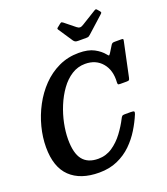

<svg xmlns="http://www.w3.org/2000/svg" viewBox="-175 -1112 1086 1246"><g transform="rotate(-20 368.0 -489.0)"><path d="M640.5 -264.5Q620.5 -216 590.5 -167Q560.5 -118 518.8 -77.2Q477 -36.5 421.2 -11.8Q365.5 13 294.5 13Q165.5 13 95 -54.5Q24.5 -122 24.5 -259Q24.5 -327.5 42.8 -398.5Q61 -469.5 95.8 -534.8Q130.5 -600 180.2 -651.5Q230 -703 293.5 -733Q357 -763 432.5 -763Q497.5 -763 537.8 -741.5Q578 -720 601 -691Q609.5 -680.5 612.2 -680Q615 -679.5 623.5 -692L653.5 -740.5Q657.5 -746 662.2 -748.5Q667 -751 677 -751H723Q733.5 -751 735.2 -748.2Q737 -745.5 735 -736L685 -500Q682.5 -488.5 679 -485Q675.5 -481.5 662 -481.5H618.5Q605.5 -481.5 603 -485Q600.5 -488.5 601 -499Q606.5 -581 563.8 -631.5Q521 -682 447 -682Q396.5 -682 354 -655Q311.5 -628 278.8 -582.5Q246 -537 223 -481.2Q200 -425.5 188.2 -367.5Q176.5 -309.5 176.5 -258Q176.5 -162 211.8 -117.8Q247 -73.5 319 -73.5Q373 -73.5 416.8 -103.2Q460.5 -133 493.8 -177.8Q527 -222.5 549.5 -267Q554 -276.5 559 -281.5Q564 -286.5 576.5 -286.5H618.5Q638.5 -286.5 642 -282Q645.5 -277.5 640.5 -264.5ZM426 -851 361 -948.5Q357 -954 357.2 -957.8Q357.5 -961.5 365 -966.5L385 -982.5Q393.5 -988.5 396.8 -987.8Q400 -987 406.5 -982L478 -924.5Q488.5 -916 498.5 -915.8Q508.5 -915.5 522.5 -924.5L624 -987Q632.5 -992 635.8 -990.5Q639 -989 644 -983L655.5 -969.5Q660.5 -963 660.5 -959.5Q660.5 -956 653 -949.5L541 -848.5Q534.5 -842.5 529.5 -840Q524.5 -837.5 513 -837.5H457.5Q443.5 -837.5 437.2 -841Q431 -844.5 426 -851Z"/></g></svg>

Font: Besley* Narrow Semi
Style: Italic
Weight: 600
Width: 4
Italic angle: -13°
Designer: Owen Earl
Foundry: indestructible type*
Version: Version 3.000; ttfautohint (v1.8.3)